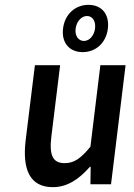

<svg xmlns="http://www.w3.org/2000/svg" viewBox="-20 -760 553 792"><path d="M86 -183C71 -59 104 12 198 12C258 12 306 -21 351 -72H354L353 0H438L498 -491H394L353 -155C314 -107 286 -87 247 -87C199 -87 182 -117 192 -198L228 -491H124ZM321 -545C376 -545 418 -584 425 -642C432 -701 400 -740 345 -740C290 -740 247 -701 240 -642C233 -584 266 -545 321 -545ZM326 -591C304 -591 288 -612 292 -642C296 -673 317 -694 339 -694C361 -694 376 -673 372 -642C368 -612 348 -591 326 -591Z"/></svg>

Font: Falling Sky
Style: CondObl
Weight: 400
Designer: Paul D. Hunt
Foundry: Adobe Systems Incorporated
Version: Version 1.02